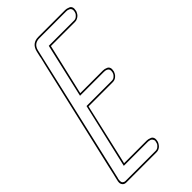

<svg xmlns="http://www.w3.org/2000/svg" viewBox="-296 -874 1147 1147"><g transform="rotate(-45 277.5 -300.5)"><path d="M457 -331Q457 -330 456.5 -328.5Q456 -327 454 -322.5Q452 -318 450 -314Q448 -310 443.5 -305Q439 -300 434 -296.5Q429 -293 422 -290.5Q415 -288 406 -288H372H363H213H202L115 91L112 102H119H255H260H267H302H304Q310 102 317 103.5Q324 105 333 109Q342 113 346 123.5Q350 134 346 150Q346 152 345 155Q344 158 340 165Q336 172 330.5 178Q325 184 316 188.5Q307 193 295 193H261H252H102H88H76H49H48H45H41Q24 193 16 182.5Q8 172 9 161L10 150L11 148L13 138L18 117L23 96L24 91L33 51L195 -650L205 -691L206 -696Q206 -697 206.5 -699.5Q207 -702 207 -703Q209 -710 215 -738Q228 -794 284 -794H304H326H462H467H474H509H511Q517 -794 523.5 -792.5Q530 -791 539.5 -787Q549 -783 553 -772.5Q557 -762 553 -746Q553 -744 552 -741Q551 -738 547 -730.5Q543 -723 537.5 -717.5Q532 -712 522.5 -707Q513 -702 502 -702H468H459H309H298L223 -379H230H366H371H378H413H415Q422 -379 428.5 -377.5Q435 -376 444 -372Q453 -368 457 -357.5Q461 -347 457 -331ZM304 -794H326ZM447 -331Q450 -344 447 -352Q444 -360 437 -363.5Q430 -367 424.5 -368Q419 -369 413 -369H211L290 -712H504Q517 -712 527 -721Q537 -730 539.5 -736Q542 -742 543 -746Q546 -758 543 -766.5Q540 -775 532.5 -778.5Q525 -782 520 -783Q515 -784 509 -784H283Q236 -784 225 -738L23 139L22 140L21 146V147L20 150Q20 151 20 152Q20 153 20 156.5Q20 160 20 163.5Q20 167 21.5 170.5Q23 174 25.5 176.5Q28 179 33 181Q38 183 44 183H298Q311 183 321 174Q331 165 333 159.5Q335 154 336 150Q340 139 337 132Q334 125 330.5 121Q327 117 320.5 115Q314 113 310 112.5Q306 112 302 112H100L195 -298H409Q422 -298 431.5 -306.5Q441 -315 443.5 -321Q446 -327 447 -331ZM302 -784H324Z"/></g></svg>

Font: Soda Fountain
Style: OutlineOblique
Weight: 400
Version: Version 1.0